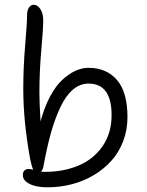

<svg xmlns="http://www.w3.org/2000/svg" viewBox="-20 -755 618 809"><path d="M180.2 34.2Q153.8 34.2 131.3 29.3Q108.9 24.4 92.5 12.5Q76.2 0.5 76.2 -17.1Q76.2 -29.8 82.8 -36.4Q89.4 -43 100.1 -43Q102.5 -43 106 -42.5Q109.4 -42 113.5 -41.3Q117.7 -40.5 120.1 -40Q113.3 -53.7 106.9 -85.9Q78.1 -244.1 78.1 -379.9Q78.1 -472.2 86.2 -566.4Q94.2 -660.6 94.2 -693.8Q94.2 -710.4 101.8 -722.7Q109.4 -734.9 122.1 -734.9Q138.2 -734.9 150.1 -716.8Q162.1 -698.7 162.1 -668.9Q162.1 -633.8 154.1 -544.7Q146 -455.6 146 -363.8Q146 -319.8 150.9 -243.2Q166.5 -302.2 190.7 -347.7Q214.8 -393.1 242.7 -418.7Q270.5 -444.3 298.1 -456.8Q325.7 -469.2 353 -469.2Q428.7 -469.2 472.9 -418Q517.1 -366.7 517.1 -261.2Q517.1 -207 498.8 -159.4Q480.5 -111.8 448.5 -76.7Q416.5 -41.5 374 -16.4Q331.5 8.8 282 21.5Q232.4 34.2 180.2 34.2ZM163.1 -54.2Q160.6 -40 152.8 -32.2Q160.2 -30.8 168 -30.8Q248 -30.8 311.3 -57.6Q374.5 -84.5 412.4 -139.4Q450.2 -194.3 450.2 -270Q450.2 -402.8 353 -402.8Q317.4 -402.8 287.6 -377.7Q257.8 -352.5 234.9 -304.4Q211.9 -256.3 194.8 -195.6Q177.7 -134.8 163.1 -54.2Z"/></svg>

Font: Shantell Sans Bouncy
Style: Regular
Weight: 300
Designer: Stephen Nixon, Anya Danilova, Shantell Martin
Foundry: Arrow Type
Version: Version 1.006;[9816181b4]